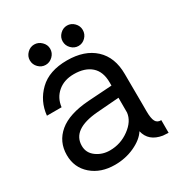

<svg xmlns="http://www.w3.org/2000/svg" viewBox="-168 -821 881 942"><g transform="rotate(-30 272.0 -350.0)"><path d="M105 -647.9Q105 -670.9 122.1 -688Q139.2 -705.1 162.1 -705.1Q185.1 -705.1 202.6 -688Q220.2 -670.9 220.2 -647.9Q220.2 -624 202.6 -606.9Q185.1 -589.8 162.1 -589.8Q139.2 -589.8 122.1 -606.9Q105 -624 105 -647.9ZM291 -647.9Q291 -670.9 308.1 -688Q325.2 -705.1 348.1 -705.1Q371.1 -705.1 387.9 -688Q404.8 -670.9 404.8 -647.9Q404.8 -624 387.9 -606.9Q371.1 -589.8 348.1 -589.8Q325.2 -589.8 308.1 -606.9Q291 -624 291 -647.9ZM211.9 4.9Q131.8 4.9 80.8 -39.6Q29.8 -84 29.8 -154.8Q29.8 -230 85.9 -277.1Q142.1 -324.2 255.9 -332L390.1 -340.8V-358.9Q390.1 -419.9 355 -450.9Q319.8 -481.9 257.8 -481.9Q202.6 -481.9 166.7 -451.4Q130.9 -420.9 125 -371.1H42Q49.8 -449.2 105.5 -503.2Q161.1 -557.1 262.2 -557.1Q361.3 -557.1 418.2 -504.6Q475.1 -452.1 475.1 -356.9Q475.1 -316.9 475.6 -268.1Q476.1 -219.2 476.1 -185.1Q476.1 -150.9 476.1 -147Q476.1 -105 485.6 -87.9Q495.1 -70.8 517.1 -71.8V0Q505.9 0 485.8 -2Q411.6 -14.2 397 -78.1Q375 -43 323.5 -19Q272 4.9 211.9 4.9ZM225.1 -68.8Q286.1 -68.8 335.4 -105Q384.8 -141.1 390.1 -188V-272L264.2 -262.2Q116.2 -250 116.2 -157.2Q116.2 -117.2 149.2 -93Q182.1 -68.8 225.1 -68.8Z"/></g></svg>

Font: Oakes Grotesk
Style: Regular
Weight: 400
Designer: Samuel Oakes
Foundry: Samuel Oakes
Version: Version 1.0 | wf-rip DC20170320